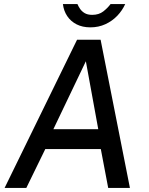

<svg xmlns="http://www.w3.org/2000/svg" viewBox="-20 -917 729 937"><path d="M2.5 0 356 -723H471L614 0H508L472 -189.5H201L108.5 0ZM240.5 -286.5H459.5L399 -618ZM421 -783.5Q382.5 -783.5 353.8 -798.2Q325 -813 308 -838.5Q291 -864 287 -897H358Q362.5 -886 370.8 -873.8Q379 -861.5 393.2 -853Q407.5 -844.5 430 -844.5Q462.5 -844.5 484 -861.2Q505.5 -878 519.5 -897H591Q577 -866 552.5 -840.2Q528 -814.5 494.5 -799Q461 -783.5 421 -783.5Z"/></svg>

Font: Public Sans Thin Medium
Style: Italic
Weight: 500
Italic angle: -8°
Version: Version 2.001